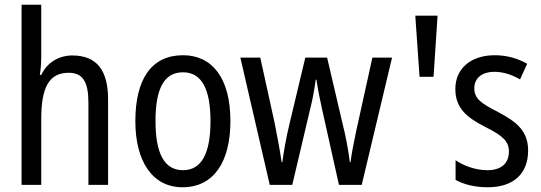

<svg xmlns="http://www.w3.org/2000/svg" viewBox="-20 -780 2284 810"><path d="M154 -543V-760H71V0H154V-278C154 -410 186 -473 270 -473C329 -473 353 -435 353 -347V0H436V-360C436 -484 388 -546 285 -546C229 -546 179 -517 154 -464H148C152 -487 154 -515 154 -543Z M952 -269C952 -450 876 -547 752 -547C619 -547 551 -446 551 -269C551 -98 624 10 750 10C883 10 952 -99 952 -269ZM636 -269C636 -404 671 -475 752 -475C831 -475 868 -404 868 -269C868 -134 831 -62 752 -62C672 -62 636 -135 636 -269Z M1339 -318 1410 0H1506L1634 -537H1551L1482 -224C1471 -172 1462 -124 1459 -96H1456C1448 -158 1436 -216 1426 -255L1360 -537H1268L1201 -256C1187 -199 1177 -139 1171 -96H1168C1161 -147 1149 -208 1138 -264L1078 -537H994L1118 0H1213L1288 -318C1299 -360 1307 -407 1312 -444H1315C1320 -409 1329 -362 1339 -318Z M1826 -714H1732L1750 -456H1809Z M2208 -145C2208 -228 2159 -266 2082 -307C2007 -345 1981 -365 1981 -408C1981 -450 2013 -477 2066 -477C2104 -477 2141 -464 2174 -445L2204 -511C2163 -534 2118 -547 2067 -547C1968 -547 1901 -492 1901 -405C1901 -321 1952 -283 2030 -243C2103 -207 2127 -182 2127 -141C2127 -92 2096 -62 2036 -62C1986 -62 1935 -81 1902 -104V-21C1935 -3 1980 10 2038 10C2144 10 2208 -45 2208 -145Z"/></svg>

Font: Noto Sans Myanmar UI Condensed
Style: Regular
Weight: 400
Width: 3
Designer: Monotype Design Team
Foundry: Monotype Imaging Inc.
Version: Version 2.103